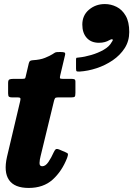

<svg xmlns="http://www.w3.org/2000/svg" viewBox="-20 -909 658 947"><path d="M45.5 -520H89.5Q102.5 -520 104.2 -523.5Q106 -527 108 -537L122 -596.5Q124.5 -605.5 128 -608.2Q131.5 -611 141.5 -612Q178.5 -614 202.2 -623.8Q226 -633.5 238.5 -641.5Q251 -650 255.2 -651.2Q259.5 -652.5 278 -652.5Q293 -652.5 298.2 -650Q303.5 -647.5 300.5 -636L277.5 -539Q274.5 -527 275.8 -523.5Q277 -520 290 -520H332.5Q343 -520 347.8 -517.5Q352.5 -515 352 -503V-452Q352 -436.5 348.8 -432.5Q345.5 -428.5 330.5 -428.5H265Q254.5 -428.5 251.8 -424.8Q249 -421 246.5 -412L180 -138Q175.5 -121 175 -105Q174.5 -89 188.5 -89Q204.5 -89 218.8 -110Q233 -131 245 -158Q249.5 -167.5 254 -172Q258.5 -176.5 271 -172L302.5 -158.5Q314.5 -154 315.2 -149Q316 -144 311 -130Q285.5 -64.5 239.8 -23.2Q194 18 121.5 18Q51.5 18 24.5 -21.2Q-2.5 -60.5 14.5 -135.5L79 -408Q81.5 -418 80.8 -423.2Q80 -428.5 67.5 -428.5H40.5Q29 -428.5 24.5 -431.8Q20 -435 20 -448.5V-499.5Q20 -514 26.2 -517Q32.5 -520 45.5 -520ZM386 -787.5Q386 -833.5 419 -861.2Q452 -889 497 -889Q527.5 -889 555 -875.2Q582.5 -861.5 600 -831.2Q617.5 -801 617.5 -751Q617.5 -706.5 595 -671.5Q572.5 -636.5 535.8 -611.5Q499 -586.5 456.2 -572.5Q413.5 -558.5 372.5 -556Q361.5 -555.5 358.2 -557.5Q355 -559.5 355 -571V-615.5Q355 -624 358.5 -624.2Q362 -624.5 369.5 -625.5Q396.5 -628 430 -637.8Q463.5 -647.5 491.5 -663.5Q519.5 -679.5 531 -701.5Q540 -713.5 534.2 -715Q528.5 -716.5 519.5 -711Q509.5 -705 496.8 -701.5Q484 -698 468 -698Q429.5 -698 407.8 -722.2Q386 -746.5 386 -787.5Z"/></svg>

Font: Besley* Narrow Heavy
Style: Italic
Weight: 800
Width: 4
Italic angle: -13°
Designer: Owen Earl
Foundry: indestructible type*
Version: Version 3.000; ttfautohint (v1.8.3)